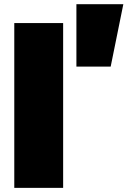

<svg xmlns="http://www.w3.org/2000/svg" viewBox="-20 -905 614 925"><path d="M48.8 -793.9H284.2V0H48.8ZM348.1 -884.8H574.2L513.2 -584H348.1Z"/></svg>

Font: Mattone
Style: Bold
Weight: 700
Width: 6
Designer: Nunzio Mazzaferro
Foundry: Collletttivo
Version: Version 2.000;Glyphs 3.2 (3217)